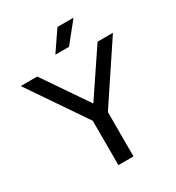

<svg xmlns="http://www.w3.org/2000/svg" viewBox="-237 -1079 1110 1211"><g transform="rotate(-30 318.0 -473.5)"><path d="M653.5 -740 376 -323V0H266V-323L-18 -740H102L323.5 -415.5L541.5 -740ZM270 -802 369 -947H486L369.5 -802Z"/></g></svg>

Font: Encode Sans Semi Expanded Medium
Style: Regular
Weight: 500
Width: 6
Designer: Multiple Designers
Foundry: Impallari Type
Version: Version 2.000